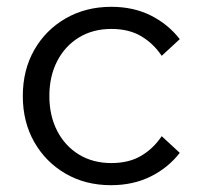

<svg xmlns="http://www.w3.org/2000/svg" viewBox="-20 -528 585 564"><path d="M455 -128 508 -79Q474 -35 422.5 -9.5Q371 16 306 16Q231 16 172.5 -18Q114 -52 80.5 -111Q47 -170 47 -246Q47 -322 80.5 -381Q114 -440 173 -474Q232 -508 307 -508Q372 -508 423 -482.5Q474 -457 508 -413L455 -364Q431 -400 395 -421.5Q359 -443 307 -443Q253 -443 212 -418Q171 -393 148 -348.5Q125 -304 125 -246Q125 -188 148 -143.5Q171 -99 212 -74Q253 -49 307 -49Q359 -49 395 -70.5Q431 -92 455 -128Z"/></svg>

Font: Wix Madefor Display
Style: Regular
Weight: 400
Designer: Dalton Maag Ltd
Foundry: Dalton Maag Ltd
Version: Version 3.100